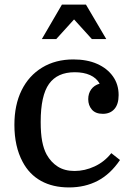

<svg xmlns="http://www.w3.org/2000/svg" viewBox="-20 -810 579 840"><path d="M301 -550Q361 -550 405 -530.5Q449 -511 474 -476Q499 -441 499 -394Q499 -354 480.5 -333Q462 -312 430 -312Q398 -312 382 -330.5Q366 -349 366 -376Q366 -401 379 -419Q392 -437 416 -444Q402 -469 374 -481.5Q346 -494 307 -494Q231 -494 194.5 -443Q158 -392 158 -277Q158 -226 164.5 -192Q171 -158 184 -134Q203 -100 233 -81Q263 -62 306 -62Q351 -62 394 -82Q437 -102 467 -140L505 -110Q463 -48 407.5 -19Q352 10 282 10Q211 10 159.5 -18.5Q108 -47 79 -102Q43 -169 43 -264Q43 -351 74.5 -415Q106 -479 164.5 -514.5Q223 -550 301 -550ZM445 -639 356 -790H251L163 -639H226L304 -725L382 -639Z"/></svg>

Font: Domine Medium
Style: Regular
Weight: 500
Designer: Pablo Impallari, Rodrigo Fuenzalida, Brenda Gallo
Foundry: Pablo Impallari, Rodrigo Fuenzalida, Brenda Gallo
Version: Version 2.000